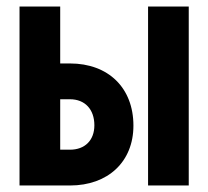

<svg xmlns="http://www.w3.org/2000/svg" viewBox="-20 -570 640 590"><path d="M195 0C312 0 390 -73 390 -184C390 -300 313 -375 195 -375H165V-550H40V0ZM560 0V-550H435V0ZM165 -265H195C241 -265 270 -234 270 -185C270 -139 241 -110 195 -110H165Z"/></svg>

Font: Tekne LDO ExtraBold
Style: Regular
Weight: 800
Monospace: yes
Designer: Alessio Laiso, Mario Rullo, Paolo Rosset
Foundry: Alessio Laiso
Version: Version 1.000;hotconv 1.0.109;makeotfexe 2.5.65596